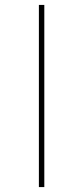

<svg xmlns="http://www.w3.org/2000/svg" viewBox="-20 -760 339 780"><path d="M138 0V-740H160V0Z"/></svg>

Font: Lexend Exa Thin
Style: Regular
Weight: 250
Designer: Bonnie Shaver-Troup, Thomas Jockin
Foundry: Lexend
Version: Version 1.007